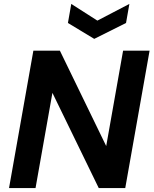

<svg xmlns="http://www.w3.org/2000/svg" viewBox="-20 -958 782 978"><path d="M26 0 150 -700H285L521 -214L607 -700H742L618 0H483L247 -485L161 0ZM639 -938 622 -841 460 -760 326 -841 343 -938 476 -853Z"/></svg>

Font: DM Sans 12pt
Style: Bold Italic
Weight: 700
Italic angle: -10°
Version: Version 4.004;gftools[0.9.30]